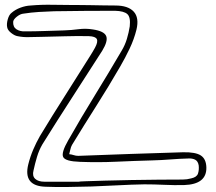

<svg xmlns="http://www.w3.org/2000/svg" viewBox="-20 -690 904 802"><path d="M462 -667Q515 -667 538.5 -641.5Q562 -616 550 -566Q540 -526 521.5 -487Q503 -448 482 -412Q434 -329 382.5 -248Q331 -167 281 -85Q276 -76 274 -66Q272 -56 269 -46Q279 -45 288 -42Q297 -39 307 -39Q417 -43 526.5 -47Q636 -51 745 -54Q797 -55 819 -40.5Q841 -26 842 9Q844 80 749 83Q708 84 666 82Q624 80 583 80Q528 81 473 84Q418 87 362 89Q314 90 266 91Q218 92 170 90Q76 87 98 -3Q106 -35 118.5 -64.5Q131 -94 147 -122Q199 -208 253 -292.5Q307 -377 360 -462Q365 -470 369 -477Q373 -484 377 -491Q390 -515 384.5 -526.5Q379 -538 351 -539Q302 -540 252 -538.5Q202 -537 152 -536Q127 -536 102 -535Q77 -534 53 -539Q41 -541 26.5 -552.5Q12 -564 10 -576Q7 -590 12.5 -609.5Q18 -629 29 -637Q44 -650 65.5 -658Q87 -666 108 -667Q154 -671 200 -670Q246 -669 292 -669Q292 -669 310 -669Q328 -669 356 -668.5Q384 -668 412.5 -667.5Q441 -667 462 -667ZM309 69Q309 68 339.5 67Q370 66 419.5 64.5Q469 63 527.5 62Q586 61 643 60.5Q700 60 743 60Q761 60 779 55Q802 50 807 35Q812 20 810 1Q807 -17 795 -23Q783 -29 767 -28Q729 -27 691.5 -24Q654 -21 616 -20Q541 -18 465.5 -14.5Q390 -11 314 -14Q253 -16 244 -34Q235 -52 265 -104Q319 -199 376 -291.5Q433 -384 488 -478Q502 -501 510 -527.5Q518 -554 522 -580Q526 -618 512 -631Q498 -644 460 -645Q396 -645 333 -644.5Q270 -644 206 -643Q174 -642 142 -640Q110 -638 78 -633Q65 -632 50.5 -620.5Q36 -609 35 -599Q34 -577 49 -567.5Q64 -558 85 -559Q126 -559 166.5 -560.5Q207 -562 247 -563Q278 -564 308 -568Q338 -572 368 -567Q415 -560 423.5 -539.5Q432 -519 407 -478Q345 -381 281.5 -283Q218 -185 157 -87Q143 -63 134.5 -34.5Q126 -6 120 22Q114 45 127 57Q140 69 165 69Z"/></svg>

Font: Shizuru
Style: Regular
Weight: 400
Version: Version 1.000